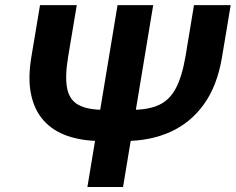

<svg xmlns="http://www.w3.org/2000/svg" viewBox="-20 -748 943 768"><path d="M755.9 -727.5H902.8L868.2 -520.5Q849.1 -404.8 795.4 -330.6Q741.7 -256.3 661.1 -220.2Q580.6 -184.1 480.5 -184.1H382.8Q309.1 -184.1 251.2 -203.9Q193.4 -223.6 155.8 -264.6Q118.2 -305.7 104.5 -369.4Q90.8 -433.1 105.5 -520.5L140.1 -727.5H287.1L252.9 -523.4Q239.3 -442.9 248.3 -395.8Q257.3 -348.6 293.5 -328.6Q329.6 -308.6 397.5 -308.6H506.3Q574.2 -308.6 616.7 -328.6Q659.2 -348.6 683.8 -395.8Q708.5 -442.9 722.2 -523.4ZM450.2 -727.5H592.8L472.2 0H329.6Z"/></svg>

Font: Inter 16pt
Style: Bold Italic
Weight: 700
Italic angle: -9.3988°
Version: Version 4.001;git-66647c0bb